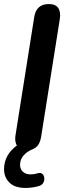

<svg xmlns="http://www.w3.org/2000/svg" viewBox="-28 -733 330 948"><path d="M99 195Q45 195 18.5 168.5Q-8 142 -8 103Q-8 65 9.5 35Q27 5 60 -18L65 -3Q54 -12 49.5 -29Q45 -46 49 -68L141 -649Q146 -681 164 -697Q182 -713 214 -713Q246 -713 259.5 -693.5Q273 -674 267 -637L175 -57Q171 -34 161.5 -19Q152 -4 135 3Q105 15 88 35Q71 55 71 81Q71 102 85 115Q99 128 122 128Q130 128 138 127Q146 126 156 123Q172 118 180.5 125Q189 132 190.5 144.5Q192 157 186.5 168Q181 179 169 184Q154 189 135.5 192Q117 195 99 195Z"/></svg>

Font: Nunito ExtraLight
Style: Bold Italic
Weight: 700
Italic angle: -9°
Version: Version 3.602